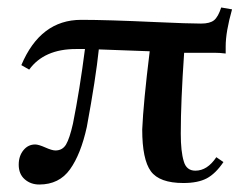

<svg xmlns="http://www.w3.org/2000/svg" viewBox="-20 -483 653 513"><path d="M85 10Q62 10 46 -4Q30 -18 30 -43Q30 -66 42.5 -81.5Q55 -97 74 -97Q83 -97 101 -89Q119 -81 128 -81Q147 -81 156.5 -97Q166 -113 175 -153Q193 -243 207 -352H183Q98 -352 58 -297L37 -309Q88 -430 197 -430Q266 -430 396 -424Q484 -420 517 -420Q541 -420 552 -429Q563 -438 571 -463L600 -458Q583 -398 583 -359V-340Q567 -342 553 -342H472Q463 -212 463 -126Q463 -78 471 -52Q478 -27 502 -27Q534 -27 558 -63L577 -50Q556 -19 532.5 -6.5Q509 6 470 6Q406 6 383 -25.5Q360 -57 360 -137Q363 -208 380 -346L244 -351Q236 -274 212 -144Q196 -71 167 -30.5Q138 10 85 10Z"/></svg>

Font: UnnaMedium
Style: Regular
Weight: 500
Designer: Jorge de Buen Unna
Foundry: Omnibus-Type
Version: Version 2.008;hotconv 1.0.109;makeotfexe 2.5.65596